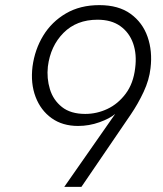

<svg xmlns="http://www.w3.org/2000/svg" viewBox="-20 -730 635 750"><path d="M368 -710Q443 -710 490 -676Q537 -642 556.5 -586Q576 -530 568 -464Q563 -418 541 -371Q519 -324 491 -283L298 0H231L430 -285Q409 -267 368.5 -252.5Q328 -238 285 -238Q224 -238 181.5 -268.5Q139 -299 119 -351.5Q99 -404 107 -470Q116 -537 149 -591Q182 -645 237.5 -677.5Q293 -710 368 -710ZM361 -653Q279 -653 228 -601.5Q177 -550 167 -470Q162 -424 175 -381.5Q188 -339 222 -312Q256 -285 313 -285Q358 -285 399.5 -304.5Q441 -324 471 -364Q501 -404 508 -464Q515 -518 500 -560.5Q485 -603 450 -628Q415 -653 361 -653Z"/></svg>

Font: Haskoy Light
Style: Italic
Weight: 300
Designer: Ertekin Erdin
Foundry: Ertekin Erdin
Version: Version 2.000; ttfautohint (v1.8.4.7-5d5b)